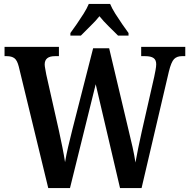

<svg xmlns="http://www.w3.org/2000/svg" viewBox="-20 -951 958 971"><path d="M75 -614Q67 -646 53 -656.5Q39 -667 14 -667H3V-714H278V-667H258Q206 -667 206 -625Q206 -617 209 -602Q212 -587 214 -574L278 -290Q287 -249 295.5 -206.5Q304 -164 309 -131Q315 -167 324.5 -208Q334 -249 346 -296L451 -707H532L629 -298Q641 -249 650.5 -206.5Q660 -164 665 -129Q671 -163 679 -202Q687 -241 697 -286L760 -563Q763 -577 766.5 -596Q770 -615 770 -626Q770 -648 756.5 -657.5Q743 -667 714 -667H694V-714H917V-667H900Q875 -667 860.5 -652.5Q846 -638 834 -589L696 0H587L464 -525L334 0H224ZM336 -784Q350 -803 368 -829Q386 -855 403 -882Q420 -909 429 -931H537Q546 -909 563 -882Q580 -855 598 -829Q616 -803 630 -784V-771H577Q558 -790 530 -817.5Q502 -845 483 -869Q463 -844 436 -818Q409 -792 389 -771H336Z"/></svg>

Font: Noto Serif Myanmar Cond SemBd
Style: Regular
Weight: 600
Width: 3
Designer: Ben Mitchell and the Monotype Design Team
Foundry: Monotype Imaging Inc.
Version: Version 2.106; ttfautohint (v1.8.4.7-5d5b)